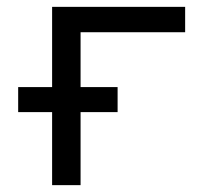

<svg xmlns="http://www.w3.org/2000/svg" viewBox="-20 -540 640 560"><path d="M132 0V-213H33V-286H132V-520H520V-446H215V-286H323V-213H215V0Z"/></svg>

Font: Zed Sans Extended
Style: Regular
Weight: 400
Width: 7
Designer: Belleve Invis
Foundry: Belleve Invis
Version: Version 1.0.0; ttfautohint (v1.8.4)